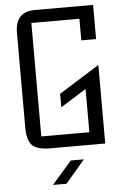

<svg xmlns="http://www.w3.org/2000/svg" viewBox="-62 -793 666 1035"><g transform="rotate(-5 271.0 -276.0)"><path d="M60 -635Q60 -750 167 -750H482V-565H402V-682H142V-68H402V-302L263 -215V-288L482 -425V0H185Q114 0 88 -26Q60 -53 60 -124ZM289 75H360L255 198H182Z"/></g></svg>

Font: Kelly Slab
Style: Regular
Weight: 400
Designer: Denis Masharov
Foundry: Denis Masharov
Version: Version 1.001